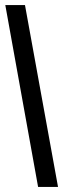

<svg xmlns="http://www.w3.org/2000/svg" viewBox="-20 -696 250 761"><path d="M1 -676H79L210 45H131Z"/></svg>

Font: Pragati Narrow
Style: Bold
Weight: 700
Designer: Hector Gatti, Marcela Romero, Pablo Cosgaya and Nicolas Silva
Foundry: Omnibus-Type
Version: Version 1.010; ttfautohint (v1.3)